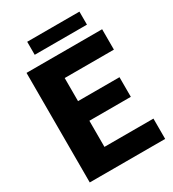

<svg xmlns="http://www.w3.org/2000/svg" viewBox="-205 -970 970 1079"><g transform="rotate(-30 280.0 -430.0)"><path d="M543.5 -131.8V0H54.2V-710.9H544.9V-578.6H225.6V-428.7H494.6V-301.3H225.6V-131.8ZM483.9 -860.4V-775.9H145V-860.4Z"/></g></svg>

Font: Vazirmatn RD UI Black
Style: Regular
Weight: 900
Designer: Saber Rastikerdar
Foundry: Saber Rastikerdar
Version: Version 33.003